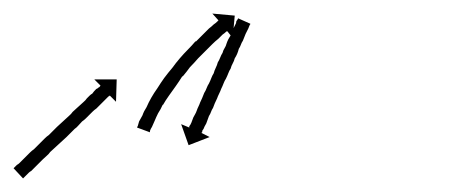

<svg xmlns="http://www.w3.org/2000/svg" viewBox="-51 -281 680 283"><path d="M-30 -34Q-29 -35 -28 -36Q-27 -37 -26 -38Q-24 -39 -22.5 -40.5Q-21 -42 -19 -44Q-17 -46 -15 -48Q-13 -50 -11 -52Q-9 -54 -6.5 -56.5Q-4 -59 -1 -61Q1 -63 4 -66Q7 -69 9 -71Q12 -74 15 -77Q18 -80 21 -82Q24 -85 27 -88Q30 -91 33 -94Q36 -97 39 -99.5Q42 -102 45 -105Q48 -108 51 -110.5Q54 -113 56 -116Q59 -119 62 -121.5Q65 -124 67 -126Q70 -129 72.5 -131Q75 -133 77 -136Q79 -138 81 -140Q83 -142 85 -143Q87 -146 91 -150Q92 -150 93 -151Q94 -152 96 -153Q96 -154 96.5 -154Q97 -154 97 -155L88 -164H121L120 -131L111 -140Q110 -140 110 -139.5Q110 -139 109 -139Q108 -138 105 -135Q101 -131 99 -129Q97 -127 95 -125Q93 -123 91 -121Q88 -119 85.5 -116.5Q83 -114 81 -112Q78 -109 75.5 -106.5Q73 -104 70 -102Q67 -99 64.5 -96Q62 -93 59 -91Q56 -88 53 -85Q50 -82 47 -79Q44 -76 41 -73.5Q38 -71 35 -68Q32 -65 29 -62.5Q26 -60 23 -57Q21 -54 18 -51.5Q15 -49 12 -46Q10 -44 7.5 -41.5Q5 -39 3 -37Q1 -35 -1 -33Q-3 -31 -5 -29Q-7 -28 -8.5 -26.5Q-10 -25 -12 -23Q-13 -22 -14 -21Q-15 -20 -16 -19Q-16 -19 -17 -18L-31 -33Q-31 -33 -30.5 -33.5Q-30 -34 -30 -34ZM317 -244Q316 -241 315 -239Q314 -237 313 -235Q312 -233 311 -231Q310 -228 307 -221Q305 -218 304 -215Q303 -212 301 -209Q300 -205 298.5 -201.5Q297 -198 295 -195Q294 -191 292 -187.5Q290 -184 289 -180Q287 -177 285.5 -173Q284 -169 282 -165Q280 -162 278.5 -158Q277 -154 275 -150Q274 -147 272 -143Q270 -139 269 -136Q267 -132 265.5 -128.5Q264 -125 263 -122Q261 -119 260 -116Q259 -113 257 -110Q256 -107 255 -104.5Q254 -102 253 -99Q250 -94 249 -91Q248 -90 247.5 -89Q247 -88 247 -86Q246 -86 246 -85L258 -79L227 -67L216 -98L228 -93Q228 -93 228 -95Q229 -96 229.5 -97Q230 -98 231 -100Q233 -105 234 -108Q235 -110 236.5 -112.5Q238 -115 239 -118Q240 -121 241.5 -124Q243 -127 244 -130Q247 -136 250 -144Q252 -147 253.5 -151Q255 -155 257 -158Q259 -162 260.5 -166Q262 -170 264 -173Q265 -177 267 -181Q269 -185 270 -189Q272 -192 273.5 -196Q275 -200 277 -203Q278 -207 280 -210Q282 -213 283 -217Q284 -220 285.5 -223Q287 -226 289 -229Q290 -232 293 -239Q294 -241 295 -243Q296 -245 297 -247Q297 -249 297.5 -250Q298 -251 299 -252Q299 -252 300 -254L318 -246Q318 -245 317 -244ZM152 -95Q152 -95 152 -95Q152 -95 152 -95Q152 -95 152 -95Q152 -95 152 -95Q153 -98 154 -102Q154 -102 154 -102Q154 -102 154 -102Q154 -102 154 -102Q154 -102 154 -102Q156 -106 159 -111Q159 -111 159 -111Q159 -111 159 -111Q159 -111 159 -111Q159 -111 159 -111Q161 -117 165 -123Q165 -123 165 -123Q165 -123 165 -123Q165 -123 165 -123Q165 -123 165 -123Q168 -130 172 -137Q172 -137 172 -137Q172 -137 172 -137Q172 -137 172 -137Q172 -137 172 -137Q176 -144 181 -151Q181 -151 181 -151Q181 -151 181 -151Q181 -151 181 -151Q181 -151 181 -151Q186 -159 191 -166Q191 -166 191 -166Q191 -166 191 -166Q191 -166 191 -166Q191 -166 191 -166Q197 -174 203 -181Q203 -181 203 -181Q203 -181 203 -181Q203 -181 203 -181Q203 -181 203 -181Q208 -188 214 -195Q214 -195 214 -195Q214 -195 214 -195Q214 -195 214 -195Q214 -195 214 -195Q220 -202 226 -208Q226 -208 226 -208Q226 -208 226 -208Q226 -208 226 -208Q226 -208 226 -208Q232 -214 237 -220Q237 -220 237 -220Q237 -220 238 -220Q238 -220 238 -220Q238 -220 238 -220Q243 -225 248 -230Q248 -230 248 -230Q248 -230 248 -230Q248 -230 248 -230Q248 -230 248 -230Q253 -235 257 -239Q257 -239 257 -239Q257 -239 257 -239Q257 -239 257 -239Q257 -239 257 -239Q261 -242 264 -245Q267 -247 269 -249Q270 -250 271 -251L262 -261L295 -258L292 -225L284 -235Q283 -235 282 -234Q280 -232 277 -230Q274 -227 271 -224Q271 -224 271 -224Q271 -224 271 -224Q271 -224 271 -224Q271 -224 271 -224Q266 -220 262 -216Q262 -216 262 -216Q262 -216 262 -216Q262 -216 262 -216Q262 -216 262 -216Q257 -211 252 -206Q252 -206 252 -206Q252 -206 252 -206Q252 -206 252 -206Q252 -206 252 -206Q246 -200 241 -195Q241 -195 241 -195Q241 -195 241 -195Q241 -195 241 -195Q241 -195 241 -195Q235 -188 229 -182Q229 -182 229 -182Q229 -182 229 -182Q229 -182 229 -182Q229 -182 229 -182Q224 -175 218 -168Q218 -168 218 -168Q218 -168 218 -168Q218 -168 218 -168.5Q218 -169 218 -169Q213 -161 208 -154Q208 -154 208 -154Q208 -154 208 -154Q208 -154 208 -154Q208 -154 208 -154Q203 -147 198 -140Q198 -140 198 -140Q198 -140 198 -140Q198 -140 198 -140Q198 -140 198 -140Q193 -133 189 -126Q189 -126 189 -126Q189 -126 189 -127Q189 -127 189 -127Q189 -127 189 -127Q186 -120 182 -114Q182 -114 182 -114Q182 -114 182 -114Q182 -114 182 -114Q182 -114 182 -114Q179 -108 177 -103Q177 -103 177 -103Q177 -103 177 -103Q177 -103 177 -103Q177 -103 177 -103Q175 -98 173 -94Q173 -94 173 -94Q173 -94 173 -94Q173 -94 173 -94Q173 -94 173 -94Q171 -91 170 -88Q170 -88 170 -88Q170 -88 170 -88Q170 -88 170 -88Q170 -88 170 -88Q170 -87 170 -86L151 -93Q151 -94 152 -95Z"/></svg>

Font: FRB American Cursive Just Arrows Black
Style: Bold Italic
Weight: 900
Italic angle: -25°
Version: Version 2.0;Modular Font Editor K font №1